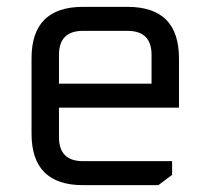

<svg xmlns="http://www.w3.org/2000/svg" viewBox="-20 -540 614 560"><path d="M72 -150V-370Q72 -520 222 -520H352Q502 -520 502 -370V-226H152V-140Q152 -70 222 -70H482V-30L442 0H222Q72 0 72 -150ZM152 -296H422V-380Q422 -450 352 -450H222Q152 -450 152 -380Z"/></svg>

Font: Oxanium
Style: Regular
Weight: 400
Designer: Severin Meyer
Version: Version 1.001